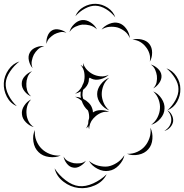

<svg xmlns="http://www.w3.org/2000/svg" viewBox="-112 -848 965 1006"><path d="M283 -763Q295 -794 326 -811.5Q357 -829 390 -828Q423 -827 452.5 -807.5Q482 -788 492 -757Q472 -783 444 -800Q416 -817 389 -818Q363 -819 334 -803.5Q305 -788 283 -763ZM252 -680Q257 -702 276 -721Q295 -740 318 -743Q341 -745 363.5 -730Q386 -715 396 -694Q379 -710 359 -715Q339 -720 320 -719Q302 -717 283 -708Q264 -699 252 -680ZM420 -693Q434 -712 460.5 -723Q487 -734 511 -727Q534 -720 550.5 -696.5Q567 -673 568 -648Q559 -671 541 -684.5Q523 -698 504 -704Q485 -709 462.5 -707.5Q440 -706 420 -693ZM132 -618Q129 -636 136.5 -657.5Q144 -679 161 -689Q177 -698 199.5 -693Q222 -688 236 -676Q219 -683 202 -679Q185 -675 172 -668Q159 -660 147 -648Q135 -636 132 -618ZM582 -640Q604 -647 630.5 -641Q657 -635 671 -617Q685 -599 685 -572Q685 -545 673 -525Q677 -548 670.5 -568Q664 -588 652 -602Q641 -617 623 -628Q605 -639 582 -640ZM59 -491Q45 -506 39.5 -530Q34 -554 44 -572Q54 -591 77 -600Q100 -609 120 -606Q100 -602 86.5 -589Q73 -576 65 -561Q58 -547 54.5 -528.5Q51 -510 59 -491ZM-24 -292Q-58 -306 -76 -341Q-94 -376 -92 -413Q-90 -450 -67.5 -482.5Q-45 -515 -10 -526Q-39 -504 -59.5 -473Q-80 -442 -82 -413Q-84 -383 -67.5 -350Q-51 -317 -24 -292ZM355 -171Q352 -178 351 -187Q346 -180 339 -175Q346 -186 350 -200Q350 -216 355 -229Q356 -251 349 -269Q326 -289 316 -320Q300 -334 281 -341Q296 -341 312 -335Q311 -342 310 -349Q310 -359 311 -369Q296 -360 281 -357Q293 -364 302 -373.5Q311 -383 317 -394Q320 -403 325 -412Q328 -419 329 -426Q333 -445 329.5 -467.5Q326 -490 310 -508Q318 -504 324 -497Q323 -508 323 -518Q330 -496 345 -481Q360 -466 377 -458Q394 -450 415.5 -448Q437 -446 458 -456Q441 -440 414.5 -433Q388 -426 367 -436Q362 -438 358 -441Q356 -439 354 -436Q354 -429 353 -422Q348 -397 323 -377Q320 -362 320 -349Q321 -340 324 -330Q340 -322 353 -309Q366 -296 371 -280Q375 -270 375 -259Q392 -271 417 -271Q442 -271 460 -261Q438 -265 419.5 -257.5Q401 -250 388 -238Q376 -228 367 -214Q364 -207 360 -199Q355 -186 355 -171ZM678 -510Q697 -505 714.5 -489Q732 -473 734 -453Q736 -433 722.5 -413.5Q709 -394 691 -385Q705 -400 708.5 -417.5Q712 -435 710 -451Q708 -466 701 -482.5Q694 -499 678 -510ZM760 -490Q792 -479 812.5 -448Q833 -417 833 -382Q834 -347 816 -315Q798 -283 765 -270Q791 -293 807.5 -323.5Q824 -354 823 -382Q823 -409 805 -438.5Q787 -468 760 -490ZM51 -343Q31 -351 16 -370.5Q1 -390 2 -411Q2 -432 19 -450Q36 -468 56 -475Q39 -462 32.5 -444Q26 -426 26 -410Q25 -393 30 -375Q35 -357 51 -343ZM353 -444V-445V-446ZM460 -270Q435 -279 416 -303.5Q397 -328 397 -355Q397 -382 416 -406.5Q435 -431 460 -440Q439 -423 430 -400Q421 -377 421 -355Q421 -334 430.5 -310.5Q440 -287 460 -270ZM691 -369Q717 -358 734.5 -331.5Q752 -305 750 -278Q749 -250 728 -226Q707 -202 680 -194Q702 -210 713.5 -233.5Q725 -257 726 -279Q728 -301 719.5 -325.5Q711 -350 691 -369ZM65 -182Q43 -188 24 -207Q5 -226 3 -249Q0 -272 15 -294.5Q30 -317 51 -327Q35 -310 30 -289.5Q25 -269 27 -251Q28 -233 37 -214Q46 -195 65 -182ZM765 -270Q780 -262 788.5 -245Q797 -228 795 -211Q792 -194 779 -180Q766 -166 749 -162Q780 -181 785 -212Q789 -243 765 -270ZM676 -179Q689 -153 686.5 -120Q684 -87 665 -66Q646 -44 613.5 -37.5Q581 -31 554 -42Q583 -41 607.5 -52.5Q632 -64 647 -82Q662 -99 671 -124.5Q680 -150 676 -179ZM206 -33Q179 -21 145 -25.5Q111 -30 90 -51Q68 -72 63 -106Q58 -140 71 -167Q68 -137 78.5 -111Q89 -85 107 -68Q124 -51 150 -41Q176 -31 206 -33ZM540 -35Q534 -6 510.5 18.5Q487 43 458 47Q429 52 399 36.5Q369 21 354 -5Q377 14 404 20.5Q431 27 454 24Q477 20 500.5 5Q524 -10 540 -35ZM338 -6Q329 10 309 22Q289 34 271 30Q252 27 238 9Q224 -9 221 -28Q230 -11 245 -3.5Q260 4 275 7Q290 9 307 7.5Q324 6 338 -6ZM447 65Q428 104 385.5 123Q343 142 300 137Q257 132 220.5 104Q184 76 174 34Q197 70 232 96.5Q267 123 301 127Q336 131 376 113Q416 95 447 65Z"/></svg>

Font: Rubik Puddles
Style: Regular
Weight: 400
Designer: Hubert and Fischer, NaN
Foundry: Hubert and Fischer, NaN
Version: Version 2.200